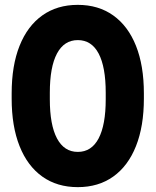

<svg xmlns="http://www.w3.org/2000/svg" viewBox="-20 -753 640 790"><path d="M28 -347V-369Q28 -483 60.5 -564.5Q93 -646 154 -689.5Q215 -733 300 -733Q385 -733 446 -689.5Q507 -646 539.5 -564.5Q572 -483 572 -369V-347Q572 -233.5 539.5 -151.8Q507 -70 446 -26.5Q385 17 300 17Q215 17 154 -26.5Q93 -70 60.5 -151.8Q28 -233.5 28 -347ZM415 -344.5V-371.5Q415 -477.5 385.8 -532.8Q356.5 -588 300.2 -588Q244 -588 214.5 -532.8Q185 -477.5 185 -371.5V-344.5Q185 -239 214.5 -183.5Q244 -128 300.2 -128Q356.5 -128 385.8 -183.5Q415 -239 415 -344.5Z"/></svg>

Font: Google Sans Code
Style: Regular
Weight: 400
Monospace: yes
Designer: Google Sans Code Authors
Foundry: Google LLC
Version: Version 6.000